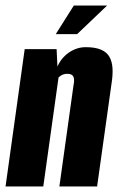

<svg xmlns="http://www.w3.org/2000/svg" viewBox="-23 -672 430 692"><path d="M-3 0 66 -495H181L184 -432Q198 -464 226 -483Q254 -502 286 -502Q320 -502 341 -493Q362 -484 371.5 -467Q381 -450 382.5 -426Q384 -402 379 -371L327 0H191L242 -365Q244 -374 244 -381.5Q244 -389 242 -394.5Q240 -400 234.5 -403Q229 -406 219 -406Q212 -406 206 -404Q200 -402 195.5 -399Q191 -396 188 -393L133 0ZM178 -549 243 -652H363L255 -549Z"/></svg>

Font: Alumni Sans Thin ExtraBold
Style: Italic
Weight: 800
Italic angle: -8°
Version: Version 1.016